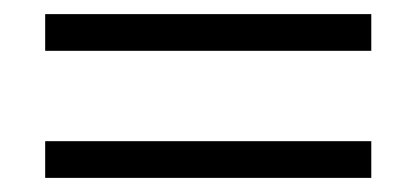

<svg xmlns="http://www.w3.org/2000/svg" viewBox="-20 -366 590 272"><path d="M44 -166H506V-114H44ZM44 -346H506V-294H44Z"/></svg>

Font: LXGW Bright GB
Style: Regular
Weight: 400
Designer: Christian Thalmann (Catharsis Fonts)
Foundry: LXGW / Christian Thalmann (Catharsis Fonts) / Fontworks Inc.
Version: Version 5.510